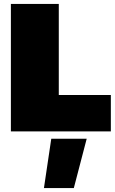

<svg xmlns="http://www.w3.org/2000/svg" viewBox="-20 -664 580 970"><path d="M35 0V-644H277V-184H540V0ZM202 286 239 37H418L353 286Z"/></svg>

Font: Boz Display
Style: Regular
Weight: 900
Version: Version 2.000; ttfautohint (v1.8.3)